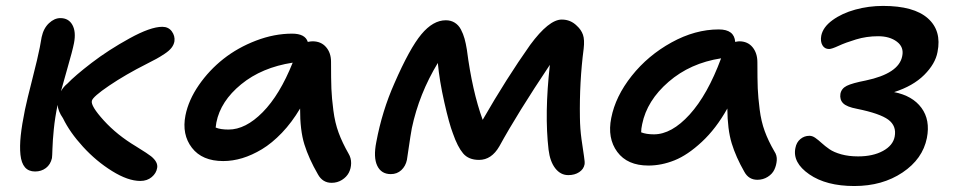

<svg xmlns="http://www.w3.org/2000/svg" viewBox="-20 -578 3210 646"><path d="M98.1 -1Q76.2 -1 64 -15.1Q51.8 -29.3 48.8 -57.4Q45.9 -85.4 49.8 -122.1Q53.7 -158.7 64 -209Q70.8 -241.7 89.1 -313.2Q107.4 -384.8 113.8 -418Q114.3 -421.9 116.7 -434.1Q119.1 -446.3 120.1 -453.1Q126.5 -482.9 144.8 -500Q163.1 -517.1 183.1 -517.1Q210.9 -517.1 223.6 -494.1Q236.3 -471.2 229 -433.1Q224.1 -407.7 206.5 -347.2Q189 -286.6 185.1 -271Q193.4 -286.1 207 -296.9Q231.9 -323.2 288.3 -366.5Q344.7 -409.7 415.5 -448.7Q486.3 -487.8 525.9 -487.8Q546.9 -487.8 558.1 -472.4Q569.3 -457 566.9 -439Q564.9 -427.2 556.9 -417Q548.8 -406.7 533.2 -396.5Q517.6 -386.2 506.3 -380.1Q495.1 -374 473.1 -362.8Q402.3 -327.1 347.2 -289.8Q292 -252.4 289.1 -238.8Q284.7 -221.7 329.3 -172.6Q374 -123.5 437 -85.9Q479.5 -59.6 488.3 -52.2Q512.2 -32.7 508.8 -13.2Q505.9 4.9 490.5 17.8Q475.1 30.8 452.1 30.8Q410.6 30.8 357.2 -2.4Q303.7 -35.6 259.3 -84.2Q214.8 -132.8 191.9 -180.2Q175.3 -204.1 173.8 -225.1Q165 -182.6 161.1 -143.6Q157.2 -104.5 156.5 -78.6Q155.8 -52.7 154.8 -45.9Q149.9 -24.4 134.5 -12.7Q119.1 -1 98.1 -1Z M731 -36.1Q660.2 -36.1 625.7 -80.8Q591.3 -125.5 604 -189.9Q614.3 -241.2 648.9 -291.5Q683.6 -341.8 731.9 -379.9Q780.3 -418 841.6 -441.4Q902.8 -464.8 962.9 -464.8Q1006.8 -464.8 1015.6 -437Q1025.4 -439 1031.7 -439Q1060.1 -439 1076.9 -419.7Q1093.8 -400.4 1093.8 -370.1Q1093.8 -310.5 1095 -279.5Q1096.2 -248.5 1101.6 -206.8Q1106.9 -165 1119.4 -131.3Q1131.8 -97.7 1152.8 -61Q1161.6 -46.4 1161.4 -28.8Q1161.1 -11.2 1153.6 3.2Q1146 17.6 1130.6 27.3Q1115.2 37.1 1095.7 37.1Q1065.4 37.1 1049.8 8.8Q1019 -44.4 1004.2 -92Q989.3 -139.6 989.7 -212.9Q961.9 -166 928.5 -131.1Q895 -96.2 861.3 -75.9Q827.6 -55.7 795.2 -45.9Q762.7 -36.1 731 -36.1ZM708 -166Q705.6 -151.4 705.6 -148.9Q721.2 -142.1 749 -142.1Q806.2 -142.1 863.8 -200.4Q921.4 -258.8 964.8 -367.2Q860.8 -351.1 791.5 -294.4Q722.2 -237.8 708 -166Z M1294.9 7.8Q1262.7 7.8 1249.3 -20.3Q1235.8 -48.3 1246.1 -100.1Q1265.6 -204.6 1307.1 -297.9Q1358.4 -415.5 1397.7 -462.6Q1437 -509.8 1480 -509.8Q1497.1 -509.8 1510 -501.7Q1522.9 -493.7 1530.8 -478.8Q1538.6 -463.9 1543 -448Q1547.4 -432.1 1550.8 -411.1Q1568.8 -271.5 1604 -174.8Q1684.6 -314.9 1763.7 -426.8Q1826.7 -512.2 1870.1 -512.2Q1899.9 -512.2 1920.9 -491.2Q1935.5 -478 1941.4 -461.2Q1947.3 -444.3 1943.8 -414.1Q1929.2 -302.2 1931.2 -182.1Q1931.6 -145.5 1936.5 -109.6Q1941.4 -73.7 1944.8 -53Q1948.2 -32.2 1946.8 -24.9Q1943.8 -8.8 1928.7 1.2Q1913.6 11.2 1892.1 11.2Q1866.2 11.2 1848.4 -11.5Q1830.6 -34.2 1825.7 -74.2Q1811.5 -195.3 1830.1 -359.9Q1720.7 -196.3 1660.2 -85.9Q1633.8 -40 1591.8 -40Q1556.6 -40 1538.1 -62Q1519.5 -84 1503.9 -128.9Q1491.2 -161.6 1474.9 -234.1Q1458.5 -306.6 1453.1 -366.2Q1390.1 -262.2 1365.7 -147Q1360.8 -120.1 1355.7 -84.2Q1350.6 -48.3 1349.1 -40Q1344.7 -19 1330.3 -5.6Q1315.9 7.8 1294.9 7.8Z M2161.6 -21Q2090.8 -21 2056.9 -66.9Q2022.9 -112.8 2036.6 -181.2Q2050.8 -253.9 2105.5 -322.8Q2160.2 -391.6 2239.5 -435.3Q2318.8 -479 2398.4 -479Q2450.7 -479 2453.6 -437Q2463.4 -439 2467.3 -439Q2495.6 -439 2512 -419.2Q2528.3 -399.4 2528.3 -368.2Q2528.3 -310.5 2529.5 -280.5Q2530.8 -250.5 2535.9 -210Q2541 -169.4 2553 -136.7Q2564.9 -104 2585.4 -68.8Q2594.7 -55.2 2593.5 -38.6Q2592.3 -22 2585.4 -7.3Q2578.6 7.3 2563 17.1Q2547.4 26.9 2528.3 26.9Q2499 26.9 2484.4 0Q2456.1 -49.3 2441.9 -95.7Q2427.7 -142.1 2427.2 -212.9Q2389.2 -145 2341.3 -100.6Q2293.5 -56.2 2249.5 -38.6Q2205.6 -21 2161.6 -21ZM2140.6 -160.2Q2137.2 -144.5 2137.2 -132.8Q2154.3 -126 2180.2 -126Q2239.7 -126 2300.3 -192.6Q2360.8 -259.3 2406.2 -381.8Q2302.2 -365.7 2229.5 -302.7Q2156.7 -239.7 2140.6 -160.2Z M2854.5 47.9Q2759.8 47.9 2702.9 8.5Q2646 -30.8 2656.2 -80.1Q2659.7 -99.1 2672.9 -110.1Q2686 -121.1 2703.6 -121.1Q2713.4 -121.1 2723.4 -114Q2733.4 -106.9 2744.6 -96.7Q2755.9 -86.4 2770.5 -76.2Q2785.2 -65.9 2810.3 -58.8Q2835.4 -51.8 2867.2 -51.8Q2917 -51.8 2950.7 -70.1Q2984.4 -88.4 2990.2 -118.2Q2997.1 -154.3 2968.8 -175.3Q2940.4 -196.3 2863.3 -211.9Q2829.1 -218.3 2816.9 -230.5Q2804.7 -242.7 2807.6 -262.2Q2811 -280.3 2829.1 -289.3Q2847.2 -298.3 2892.6 -307.1Q3004.4 -330.6 3015.6 -389.2Q3022 -419.4 2997.8 -437.7Q2973.6 -456.1 2934.6 -456.1Q2895.5 -456.1 2860.1 -445.3Q2824.7 -434.6 2801.5 -423.8Q2778.3 -413.1 2769.5 -413.1Q2754.4 -413.1 2747.1 -425.8Q2739.7 -438.5 2743.2 -458Q2749 -486.8 2780.8 -510Q2812.5 -533.2 2857.7 -545.7Q2902.8 -558.1 2951.2 -558.1Q3054.7 -558.1 3101.8 -516.4Q3148.9 -474.6 3134.3 -402.8Q3127 -363.3 3089.6 -325.9Q3052.2 -288.6 2988.3 -268.1Q3050.3 -255.9 3080.3 -215.1Q3110.4 -174.3 3098.6 -113.8Q3084.5 -43 3016.6 2.4Q2948.7 47.9 2854.5 47.9Z"/></svg>

Font: Shantell Sans Irregular
Style: Italic
Weight: 500
Italic angle: -11.31°
Designer: Stephen Nixon, Anya Danilova, Shantell Martin
Foundry: Arrow Type
Version: Version 1.006;[9816181b4]